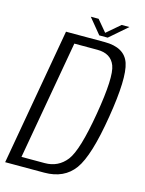

<svg xmlns="http://www.w3.org/2000/svg" viewBox="-136 -844 688 914"><g transform="rotate(15 208.0 -387.0)"><path d="M-19 0 100 -675H290.5Q389 -675 412.5 -605Q436 -535 403.5 -337.5Q371 -137 321.2 -68.5Q271.5 0 173.5 0ZM49.5 -44.5H164Q230.5 -44.5 270.8 -96.2Q311 -148 343 -337.5Q374.5 -524 354 -577.2Q333.5 -630.5 267 -630.5H153ZM257.5 -699 195.5 -774.5H234L281.5 -718L347.5 -774.5H386L299 -699Z"/></g></svg>

Font: Anybody Light
Style: Italic
Weight: 300
Italic angle: -10°
Designer: Tyler Finck
Foundry: Etcetera Type Company
Version: Version 1.010; ttfautohint (v1.8.3) -l 8 -r 50 -G 200 -x 14 